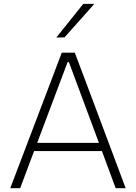

<svg xmlns="http://www.w3.org/2000/svg" viewBox="-20 -990 715 1010"><path d="M34 0Q56 -58 80 -121.2Q104 -184.5 126 -242L219 -486.5Q244 -552 264.2 -605.5Q284.5 -659 305 -713H373.5Q394 -658.5 414 -605.5Q434 -552.5 459 -486L551 -240.5Q573 -181.5 596.5 -119.2Q620 -57 641 0H588.5Q564.5 -65.5 538.5 -135Q512.5 -204.5 490 -266.5L342.5 -663H335.5L187.5 -270Q163 -205.5 137 -135.8Q111 -66 86 0ZM144.5 -195.5 147 -238.5H531.5L533.5 -195.5ZM276 -792.5Q312 -837.5 347.5 -881.5Q383 -925.5 418 -969.5H476Q450 -940 423.8 -910.5Q397.5 -881 371.5 -851.8Q345.5 -822.5 319.5 -793.5Z"/></svg>

Font: Commissioner Thin ExtraLight
Style: Regular
Weight: 250
Version: Version 1.000